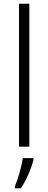

<svg xmlns="http://www.w3.org/2000/svg" viewBox="-20 -780 256 1021"><path d="M136 0V-760H81V0ZM158 69V61H101C96 103 74 178 59 211V221H91C121 177 147 115 158 69Z"/></svg>

Font: Noto Sans Gujarati SemiCondensed Light
Style: Regular
Weight: 300
Width: 4
Designer: Jelle Bosma - Monotype Design Team, Universal Thirst
Foundry: Monotype Imaging Inc.
Version: Version 2.106